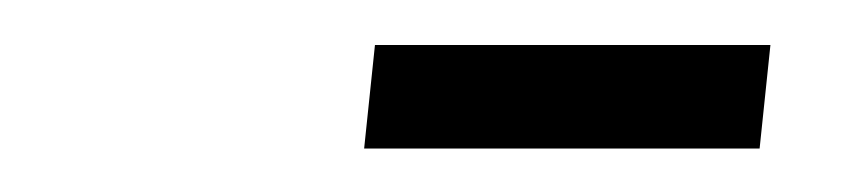

<svg xmlns="http://www.w3.org/2000/svg" viewBox="-20 -830 384 87"><path d="M145 -762.7 149.9 -809.6H329.1L324.2 -762.7Z"/></svg>

Font: Oswald
Style: Light
Weight: 300
Designer: Vernon Adams
Foundry: Vernon Adams
Version: 3.0; ttfautohint (v0.95.6-bc232) -l 8 -r 50 -G 200 -x 0 -w "